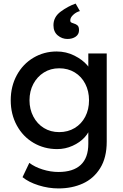

<svg xmlns="http://www.w3.org/2000/svg" viewBox="-20 -824 689 1074"><path d="M307 138Q389 138 431.5 98.5Q474 59 474 -20V-121L485 -114Q480 -85 453.5 -56Q427 -27 386 -8.5Q345 10 300 10Q227 10 167.5 -25Q108 -60 74 -122.5Q40 -185 40 -263Q40 -341 74 -403.5Q108 -466 167 -501Q226 -536 297 -536Q350 -536 396 -513Q442 -490 469 -458Q496 -426 496 -400L474 -402V-525H577V-32Q577 58 540.5 116.5Q504 175 443.5 202.5Q383 230 307 230Q251 230 195.5 212.5Q140 195 106 167L144 87Q174 110 218.5 124Q263 138 307 138ZM145 -263Q145 -213 166.5 -172Q188 -131 225.5 -108Q263 -85 311 -85Q360 -85 398 -108Q436 -131 457 -171.5Q478 -212 478 -263Q478 -314 457 -355Q436 -396 398 -419Q360 -442 311 -442Q263 -442 225.5 -418.5Q188 -395 166.5 -354.5Q145 -314 145 -263ZM373 -710Q373 -702 377.5 -699Q382 -696 392 -693Q406 -689 414 -681.5Q422 -674 422 -655Q422 -632 403.5 -619Q385 -606 357 -606Q327 -606 303 -626Q279 -646 279 -683Q279 -729 319.5 -759Q360 -789 403 -804L427 -762Q407 -757 390 -741.5Q373 -726 373 -710Z"/></svg>

Font: Lexend
Style: Regular
Weight: 400
Designer: Thomas Jockin
Foundry: Lexend
Version: Version 1.000